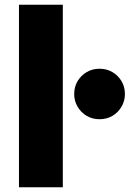

<svg xmlns="http://www.w3.org/2000/svg" viewBox="-20 -790 547 810"><path d="M60 -770H245V0H60ZM400 -287Q370 -287 346 -301Q322 -315 307.5 -339.5Q293 -364 293 -393Q293 -424 307.5 -448Q322 -472 346 -486Q370 -500 400 -500Q430 -500 454 -486Q478 -472 492.5 -448Q507 -424 507 -393Q507 -364 492.5 -339.5Q478 -315 454 -301Q430 -287 400 -287Z"/></svg>

Font: Unbounded SemiBold
Style: Regular
Weight: 600
Designer: Luke Prowse, Jean-Baptiste Morizot, Fátima Lázaro, Florian Runge
Foundry: NaN
Version: Version 1.700